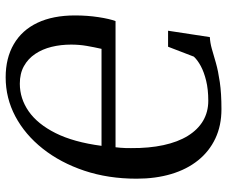

<svg xmlns="http://www.w3.org/2000/svg" viewBox="-82 -709 802 678"><g transform="rotate(90 319.0 -370.0)"><path d="M88.5 -562.5 111 -710Q131.5 -711 153 -717.2Q174.5 -723.5 202.5 -731.5Q230.5 -739.5 270 -745.2Q309.5 -751 365.5 -751Q423.5 -751 469 -729.5Q514.5 -708 546.2 -668.5Q578 -629 594.5 -573.8Q611 -518.5 611 -451.5Q611 -351 582.8 -266.8Q554.5 -182.5 505 -120Q455.5 -57.5 391 -23.2Q326.5 11 253 11Q185 11 135.8 -17.8Q86.5 -46.5 60.5 -101.2Q34.5 -156 34.5 -234Q34.5 -277 40.5 -316.5Q46.5 -356 54.5 -377H500Q501 -386 501.8 -394.8Q502.5 -403.5 502.8 -412.8Q503 -422 503 -431.5Q503.5 -495.5 492.5 -546.2Q481.5 -597 459.8 -632.2Q438 -667.5 406.8 -686Q375.5 -704.5 335.5 -704.5Q296 -704.5 265.2 -697Q234.5 -689.5 213.2 -678Q192 -666.5 180 -653.5L145 -562.5ZM495 -327.5H152.5Q146.5 -301 142 -274.8Q137.5 -248.5 137.5 -220Q137.5 -183.5 145.5 -151Q153.5 -118.5 170.5 -93.2Q187.5 -68 213.5 -53.5Q239.5 -39 275.5 -39Q328 -39 373 -70.2Q418 -101.5 450 -165.2Q482 -229 495 -327.5Z"/></g></svg>

Font: Merriweather 24pt
Style: Italic
Weight: 400
Italic angle: -7.8°
Designer: Eben Sorkin
Foundry: Eben Sorkin
Version: Version 2.101